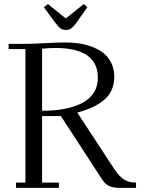

<svg xmlns="http://www.w3.org/2000/svg" viewBox="-20 -916 703 936"><path d="M22 -676.8V-702.1H104Q136.7 -702.1 200.2 -705.6Q263.7 -709 297.9 -709Q331.5 -709 363.3 -704.6Q395 -700.2 427.2 -688.2Q459.5 -676.3 483.2 -658.2Q506.8 -640.1 522 -610.1Q537.1 -580.1 537.1 -542Q537.1 -502.9 522 -472.7Q506.8 -442.4 479.2 -422.4Q451.7 -402.3 423.1 -389.9Q394.5 -377.4 356.9 -367.2L537.1 -91.8Q563 -53.2 586.7 -39.6Q610.4 -25.9 643.1 -25.9V0H563Q534.2 0 513.7 -8.5Q493.2 -17.1 478 -41L276.9 -350.1H185.1V-25.9H267.1V0H58.1V-25.9H104V-676.8ZM185.1 -376Q244.6 -376 293 -385Q341.3 -394 378.7 -412.8Q416 -431.6 436.5 -463.1Q457 -494.6 457 -537.1Q457 -682.1 250 -682.1Q233.9 -682.1 217.8 -681.2Q201.7 -680.2 193.4 -679.2L185.1 -678.2ZM193.8 -880.9 213.9 -896 300.8 -826.2 388.2 -896 405.8 -880.9 350.1 -801.8Q335.4 -783.2 325.4 -776.6Q315.4 -770 300.8 -770Q286.1 -770 276.4 -776.6Q266.6 -783.2 252 -801.8Z"/></svg>

Font: Dehuti Alt
Style: Book
Weight: 400
Version: Version 1.2